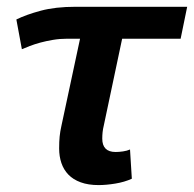

<svg xmlns="http://www.w3.org/2000/svg" viewBox="-20 -532 567 561"><path d="M507.8 -418.9H336.9L283.2 -165Q280.8 -155.3 279.8 -146Q278.8 -136.7 278.8 -127Q278.8 -87.9 317.9 -87.9Q327.6 -87.9 339.4 -89.6Q351.1 -91.3 359.9 -95.2L365.2 -9.8Q343.8 0 316.9 4.4Q290 8.8 268.1 8.8Q237.8 8.8 215.8 0.7Q193.8 -7.3 179.9 -21.7Q166 -36.1 159.4 -55.7Q152.8 -75.2 152.8 -98.1Q152.8 -118.7 154.3 -133.3Q155.8 -147.9 159.2 -163.1L213.9 -418.9H176.8Q154.8 -418.9 134.8 -415.5Q114.7 -412.1 97.7 -407.5Q80.6 -402.8 66.9 -397.5Q53.2 -392.1 43.9 -388.2L27.8 -475.1Q56.6 -489.3 99.1 -500.7Q141.6 -512.2 201.2 -512.2H526.9Z"/></svg>

Font: Lorenzo Sans
Style: Bold Italic
Weight: 700
Italic angle: -12°
Foundry: Intel Corporation
Version: Version 1.00; ttfautohint (v1.5)